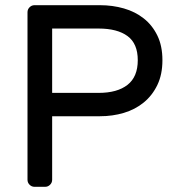

<svg xmlns="http://www.w3.org/2000/svg" viewBox="-20 -720 680 740"><path d="M365 -700Q414 -700 457.5 -687.5Q501 -675 534 -649Q567 -623 586.5 -583Q606 -543 606 -488Q606 -433 586.5 -392.5Q567 -352 534 -325Q501 -298 457.5 -285Q414 -272 365 -272H181V-27Q181 -16 173 -8Q165 0 154 0H113Q102 0 94 -8Q86 -16 86 -27V-673Q86 -684 94 -692Q102 -700 113 -700ZM181 -362H360Q432 -362 471.5 -393Q511 -424 511 -488Q511 -552 471.5 -581Q432 -610 360 -610H181Z"/></svg>

Font: Rubik
Style: Regular
Weight: 400
Designer: Hubert & Fischer
Foundry: Hubert & Fischer
Version: Version 1.002; ttfautohint (v1.6)